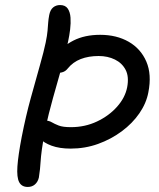

<svg xmlns="http://www.w3.org/2000/svg" viewBox="-20 -730 630 761"><path d="M260 -141Q216 -141 184.5 -152.5Q153 -164 137.5 -182Q122 -200 127 -221Q130 -236 139 -244Q148 -252 160 -252Q174 -252 185 -245.5Q196 -239 212.5 -232.5Q229 -226 261 -226Q317 -226 364.5 -248.5Q412 -271 444 -307Q476 -343 484 -384Q492 -426 478 -453Q464 -480 435.5 -494Q407 -508 371 -508Q331 -508 300 -496Q269 -484 248 -458Q241 -449 231 -445Q221 -441 207 -441Q194 -441 187 -450.5Q180 -460 181.5 -475Q183 -490 195 -505Q227 -547 271.5 -569.5Q316 -592 377 -592Q442 -592 490 -564.5Q538 -537 560 -486Q582 -435 568 -364Q560 -321 532.5 -281Q505 -241 462.5 -209.5Q420 -178 368.5 -159.5Q317 -141 260 -141ZM90 11Q66 11 56 -8Q46 -27 49 -70.5Q52 -114 66 -187Q82 -269 102 -341.5Q122 -414 138 -470.5Q154 -527 161 -561Q167 -590 168.5 -608.5Q170 -627 171 -640.5Q172 -654 175 -670Q179 -691 190.5 -700.5Q202 -710 218 -710Q239 -710 248.5 -696Q258 -682 259.5 -660Q261 -638 258 -613.5Q255 -589 250 -566Q241 -522 224.5 -463.5Q208 -405 190 -341.5Q172 -278 160 -219Q150 -168 146 -138Q142 -108 141 -90.5Q140 -73 138.5 -59.5Q137 -46 134 -26Q130 -9 118.5 1Q107 11 90 11Z"/></svg>

Font: Shantell Sans
Style: Italic
Weight: 400
Italic angle: -11°
Designer: Stephen Nixon, Anya Danilova, Shantell Martin
Foundry: Arrow Type
Version: Version 1.011;[c5ecc13dd]